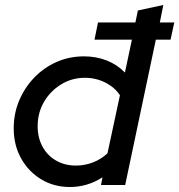

<svg xmlns="http://www.w3.org/2000/svg" viewBox="-20 -742 719 770"><path d="M260 8Q196 8 145 -23Q94 -54 64.5 -107Q35 -160 35 -227Q35 -287 57 -339Q79 -391 117.5 -431Q156 -471 207 -493.5Q258 -516 317 -516Q366 -516 408 -499.5Q450 -483 481 -451L509 -583H359L373 -652H523L533 -700L635 -722L621 -652H679L664 -583H605L482 0H385L391 -31Q331 8 260 8ZM284 -78Q320 -78 352.5 -90.5Q385 -103 411 -127L461 -360Q441 -391 403 -410.5Q365 -430 320 -430Q268 -430 225 -403.5Q182 -377 156.5 -333.5Q131 -290 131 -235Q131 -190 150.5 -154Q170 -118 205 -98Q240 -78 284 -78Z"/></svg>

Font: Red Hat Display SemiBold
Style: Italic
Weight: 600
Italic angle: -12°
Designer: Pentagram, MCKL
Foundry: Pentagram, MCKL
Version: Version 1.023